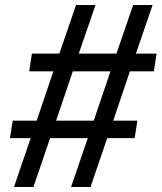

<svg xmlns="http://www.w3.org/2000/svg" viewBox="-20 -750 648 770"><path d="M36 0H114L181 -196H332L265 0H343L410 -196H520L531 -266H434L501 -464H597L608 -535H525L592 -730H514L447 -535H296L363 -730H285L218 -535H108L97 -464H194L127 -266H31L20 -196H103ZM205 -266 272 -464H423L356 -266Z"/></svg>

Font: JetBrains Mono Medium
Style: Italic
Weight: 436
Italic angle: -9°
Monospace: yes
Designer: Philipp Nurullin, Konstantin Bulenkov
Foundry: JetBrains
Version: Version 2.305